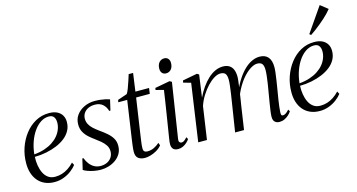

<svg xmlns="http://www.w3.org/2000/svg" viewBox="-84 -1146 2802 1508"><g transform="rotate(-15 1317.0 -391.5)"><path d="M386 -81Q369.5 -59 342 -38Q314.5 -17 279.5 -3.8Q244.5 9.5 206 9.5Q161.5 9.5 127.5 -5.5Q93.5 -20.5 70.8 -47.5Q48 -74.5 36.5 -111Q25 -147.5 25.5 -191Q25.5 -256 46 -315.8Q66.5 -375.5 103.2 -423Q140 -470.5 189.8 -498Q239.5 -525.5 299.5 -525.5Q338 -525.5 364.2 -512.8Q390.5 -500 404.5 -477Q418.5 -454 418.5 -422.5Q418.5 -384 401.5 -352.8Q384.5 -321.5 354.5 -297.8Q324.5 -274 284.8 -257.5Q245 -241 199.2 -231.8Q153.5 -222.5 104.5 -222Q102.5 -187 108 -152.8Q113.5 -118.5 127 -90.5Q140.5 -62.5 163.5 -46Q186.5 -29.5 220 -29.5Q249 -29.5 275.5 -37.8Q302 -46 327 -62.5Q352 -79 374.5 -103ZM291.5 -500Q256.5 -500 225.2 -479.8Q194 -459.5 169 -424Q144 -388.5 127.5 -342Q111 -295.5 105.5 -242Q152 -246 189.8 -258.5Q227.5 -271 256.5 -290.2Q285.5 -309.5 305 -333.2Q324.5 -357 334.5 -383.8Q344.5 -410.5 344.5 -438Q344.5 -466 332 -483Q319.5 -500 291.5 -500Z M772 -419.5H762Q754 -451.5 729.5 -473.8Q705 -496 665 -496Q633.5 -496 610.5 -485Q587.5 -474 574.5 -454.5Q561.5 -435 561 -409.5Q561 -385 571.8 -364.5Q582.5 -344 601.5 -326.5Q620.5 -309 644.5 -291.5Q678.5 -268 704.2 -245.5Q730 -223 745 -197.5Q760 -172 760 -138.5Q760 -101.5 744.2 -74Q728.5 -46.5 702.2 -27.8Q676 -9 644.2 0.5Q612.5 10 581 10Q554 10 526.2 4.8Q498.5 -0.5 475.8 -8.8Q453 -17 441 -25.5L461.5 -113.5H470.5Q480.5 -86.5 497 -65Q513.5 -43.5 536.2 -31.2Q559 -19 587 -19Q615.5 -19 638.8 -30Q662 -41 676 -62Q690 -83 690 -111.5Q690 -139 675.5 -160.8Q661 -182.5 639 -201Q617 -219.5 594.5 -235.5Q573.5 -250.5 551.2 -270.2Q529 -290 514 -316.5Q499 -343 499 -379Q499 -423.5 523.2 -456Q547.5 -488.5 586.5 -506.5Q625.5 -524.5 670.5 -524.5Q696 -524.5 718.5 -521.8Q741 -519 759.5 -514.8Q778 -510.5 792 -505.5Z M949.5 -169.5Q945.5 -142 943 -124Q940.5 -106 939.2 -93Q938 -80 938 -66.5Q938 -49 946.8 -41.8Q955.5 -34.5 971 -34.5Q999 -34.5 1024 -46.2Q1049 -58 1070 -77L1078 -55Q1059.5 -32.5 1034 -18Q1008.5 -3.5 983.5 3.2Q958.5 10 940 10Q906 10 885.5 -5.5Q865 -21 865 -58.5Q865 -67.5 866.2 -81.2Q867.5 -95 869.5 -111.8Q871.5 -128.5 874.2 -147Q877 -165.5 879.5 -183L921 -466.5H848.5L852 -485L929 -511.5Q937 -522 947.8 -550Q958.5 -578 968.5 -608.8Q978.5 -639.5 984.5 -659H1020.5L1000 -512.5H1111L1104.5 -466.5H993.5Z M1208 10.5Q1190.5 10.5 1177.8 3.5Q1165 -3.5 1159.2 -19.8Q1153.5 -36 1157 -63Q1158.5 -75.5 1163.8 -108Q1169 -140.5 1176.2 -185.5Q1183.5 -230.5 1191.5 -281Q1199.5 -331.5 1207 -380Q1214.5 -428.5 1220 -467.5L1156 -484L1159 -500L1280.5 -522.5L1297 -512.5L1227.5 -67Q1224.5 -47 1231.8 -39.8Q1239 -32.5 1247 -32.5Q1257 -32.5 1267 -38.5Q1277 -44.5 1293.5 -63L1303 -46Q1294.5 -32.5 1280.5 -19.8Q1266.5 -7 1248.2 1.8Q1230 10.5 1208 10.5ZM1271 -588.5Q1250.5 -588.5 1239 -602Q1227.5 -615.5 1227.5 -636Q1227.5 -669.5 1243.8 -688Q1260 -706.5 1285 -706.5Q1306 -706.5 1317.2 -693Q1328.5 -679.5 1328.5 -659Q1328.5 -626 1312.2 -607.2Q1296 -588.5 1271 -588.5Z M1518.5 -513 1493 -331.5Q1513.5 -374.5 1538.5 -410Q1563.5 -445.5 1591.8 -471.5Q1620 -497.5 1650.8 -511.5Q1681.5 -525.5 1713.5 -525.5Q1744 -525.5 1764.2 -513.2Q1784.5 -501 1794.8 -476.8Q1805 -452.5 1805 -416Q1805 -407.5 1803.2 -391.5Q1801.5 -375.5 1798.5 -353.8Q1795.5 -332 1792 -306.5L1782.5 -304Q1803 -355 1829.5 -396Q1856 -437 1885.8 -466Q1915.5 -495 1947.5 -510.2Q1979.5 -525.5 2011.5 -525.5Q2057 -525.5 2080.8 -498Q2104.5 -470.5 2104.5 -415.5Q2104.5 -399 2101 -369.2Q2097.5 -339.5 2091.8 -303.2Q2086 -267 2080 -230Q2074 -196.5 2069 -163.5Q2064 -130.5 2060.8 -104Q2057.5 -77.5 2057 -62Q2056.5 -47 2059.2 -39.8Q2062 -32.5 2072 -32.5Q2082.5 -32.5 2094.8 -40.2Q2107 -48 2122.5 -65.5L2132 -49.5Q2122.5 -34.5 2107.8 -21Q2093 -7.5 2074 1.5Q2055 10.5 2032.5 10.5Q2017.5 10.5 2005.8 4.8Q1994 -1 1987.5 -13.2Q1981 -25.5 1981.5 -46Q1981.5 -61 1985.5 -90.8Q1989.5 -120.5 1995.8 -157.8Q2002 -195 2008.5 -233Q2014.5 -267.5 2019.8 -301.2Q2025 -335 2028.2 -364.2Q2031.5 -393.5 2031.5 -412.5Q2031.5 -447 2019.8 -462.2Q2008 -477.5 1979.5 -477.5Q1958 -477.5 1930.2 -461.5Q1902.5 -445.5 1873.2 -414.8Q1844 -384 1817.8 -339.5Q1791.5 -295 1772.5 -239L1790.5 -297Q1788.5 -282 1786 -264Q1783.5 -246 1780.5 -228Q1777.5 -210 1775 -195L1746 0H1673.5L1710 -232.5Q1715.5 -267 1720.8 -301.8Q1726 -336.5 1729.2 -365.8Q1732.5 -395 1732.5 -412.5Q1732.5 -447 1720.8 -462.2Q1709 -477.5 1680.5 -477.5Q1657.5 -477.5 1629.8 -461Q1602 -444.5 1574 -415Q1546 -385.5 1522 -347.2Q1498 -309 1483.5 -266L1444.5 0H1373.5L1441 -466.5L1380.5 -483.5L1383.5 -500.5L1502.5 -523Z M2542.5 -81Q2526 -59 2498.5 -38Q2471 -17 2436 -3.8Q2401 9.5 2362.5 9.5Q2318 9.5 2284 -5.5Q2250 -20.5 2227.2 -47.5Q2204.5 -74.5 2193 -111Q2181.5 -147.5 2182 -191Q2182 -256 2202.5 -315.8Q2223 -375.5 2259.8 -423Q2296.5 -470.5 2346.2 -498Q2396 -525.5 2456 -525.5Q2494.5 -525.5 2520.8 -512.8Q2547 -500 2561 -477Q2575 -454 2575 -422.5Q2575 -384 2558 -352.8Q2541 -321.5 2511 -297.8Q2481 -274 2441.2 -257.5Q2401.5 -241 2355.8 -231.8Q2310 -222.5 2261 -222Q2259 -187 2264.5 -152.8Q2270 -118.5 2283.5 -90.5Q2297 -62.5 2320 -46Q2343 -29.5 2376.5 -29.5Q2405.5 -29.5 2432 -37.8Q2458.5 -46 2483.5 -62.5Q2508.5 -79 2531 -103ZM2448 -500Q2413 -500 2381.8 -479.8Q2350.5 -459.5 2325.5 -424Q2300.5 -388.5 2284 -342Q2267.5 -295.5 2262 -242Q2308.5 -246 2346.2 -258.5Q2384 -271 2413 -290.2Q2442 -309.5 2461.5 -333.2Q2481 -357 2491 -383.8Q2501 -410.5 2501 -438Q2501 -466 2488.5 -483Q2476 -500 2448 -500ZM2436 -595 2574 -794.5 2634.5 -747Q2623.5 -733 2608.2 -716.8Q2593 -700.5 2574 -683.5Q2555 -666.5 2534.5 -649.5Q2514 -632.5 2492.2 -616Q2470.5 -599.5 2448.5 -585Z"/></g></svg>

Font: Merriweather 120pt Light
Style: Italic
Weight: 300
Italic angle: -7.8°
Version: Version 2.101